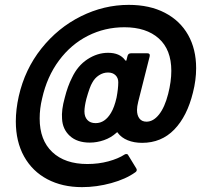

<svg xmlns="http://www.w3.org/2000/svg" viewBox="-20 -679 832 789"><path d="M786 -399Q786 -350 773 -299Q749 -201 696 -146.5Q643 -92 564 -92Q531 -92 505 -102.5Q479 -113 464 -133Q463 -138 458 -133Q436 -113 407 -103Q378 -93 349 -93Q297 -93 267 -120.5Q237 -148 235 -191Q232 -227 246 -277Q258 -325 276 -360Q299 -409 339.5 -435.5Q380 -462 424 -462Q472 -462 494 -432Q496 -429 498 -429.5Q500 -430 500 -433L504 -449Q507 -460 518 -460H586Q598 -460 595 -447L548 -261Q543 -241 543 -227Q543 -205 553 -192Q563 -179 582 -179Q610 -179 633.5 -208.5Q657 -238 671 -293Q684 -344 684 -388Q684 -475 632.5 -521Q581 -567 491 -567Q411 -567 341.5 -532Q272 -497 222.5 -430.5Q173 -364 153 -274Q143 -233 143 -192Q143 -103 195 -54Q247 -5 339 -5Q385 -5 425.5 -16Q466 -27 492 -44Q495 -46 499 -46Q505 -46 507 -41L540 13Q542 17 542 19Q542 25 536 29Q497 57 437 73.5Q377 90 317 90Q236 90 174.5 57.5Q113 25 79 -36Q45 -97 45 -180Q45 -229 57 -283Q82 -394 150 -479.5Q218 -565 312.5 -612Q407 -659 509 -659Q595 -659 657.5 -626.5Q720 -594 753 -535.5Q786 -477 786 -399ZM436 -215Q450 -238 459 -278Q466 -315 466 -341Q466 -359 454.5 -370Q443 -381 424 -381Q404 -381 386.5 -369.5Q369 -358 359 -339Q349 -323 335 -273Q327 -241 327 -221Q327 -199 339 -186Q351 -173 373 -173Q411 -173 436 -215Z"/></svg>

Font: Barlow
Style: Bold Italic
Weight: 700
Italic angle: -7°
Designer: Jeremy Tribby
Foundry: Tribby Type
Version: Version 1.422